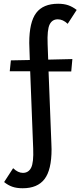

<svg xmlns="http://www.w3.org/2000/svg" viewBox="-20 -731 430 1024"><path d="M237 -413 366 -416 360 -350H239L254 34L255 65Q255 175 217.5 224Q180 273 101 273Q69 273 46 265Q23 257 2 240L50 166Q76 191 102 191Q132 191 146 163.5Q160 136 157 61L141 -351H32L38 -409L139 -411L137 -470L136 -502Q136 -613 173 -662Q210 -711 290 -711Q321 -711 344 -703Q367 -695 389 -678L341 -604Q316 -628 288 -628Q258 -628 244.5 -600Q231 -572 234 -496Z"/></svg>

Font: Ysabeau Infant Semibold
Style: Regular
Weight: 600
Designer: Christian Thalmann (Catharsis Fonts)
Version: Version 0.003